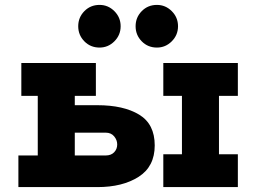

<svg xmlns="http://www.w3.org/2000/svg" viewBox="-20 -763 1045 783"><path d="M611 -170Q611 -84 545.5 -42Q480 0 377 0H55V-129H134V-372H67V-506H371V-372H285V-334H377Q484 -334 547.5 -295.5Q611 -257 611 -170ZM950 -372H873V-134H950V0H646V-134H722V-372H646V-506H950ZM458 -174Q458 -192 445.5 -207Q433 -222 411 -222H285V-129H411Q433 -129 445.5 -142Q458 -155 458 -174ZM299 -656Q299 -692 324 -717.5Q349 -743 386 -743Q421 -743 446.5 -717.5Q472 -692 472 -656Q472 -620 446.5 -594.5Q421 -569 386 -569Q349 -569 324 -594.5Q299 -620 299 -656ZM533 -656Q533 -692 558 -717.5Q583 -743 620 -743Q655 -743 680.5 -717.5Q706 -692 706 -656Q706 -620 680.5 -594.5Q655 -569 620 -569Q583 -569 558 -594.5Q533 -620 533 -656Z"/></svg>

Font: Arvo
Style: Bold
Weight: 700
Designer: Anton Koovit (Cyrillic Expansion: Cyreal)
Foundry: Anton Koovit, Yassin Baggar
Version: Version 3.000